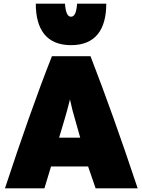

<svg xmlns="http://www.w3.org/2000/svg" viewBox="-20 -1026 775 1046"><path d="M222 0 258 -119H460L501 0H730C637 -279 557 -503 473 -720H263C178 -504 99 -278 7 0ZM367 -780C500 -780 559 -865 559 -1006H400C396 -950 383 -935 367 -935C351 -935 338 -950 334 -1006H175C175 -865 234 -780 367 -780ZM302 -276C323 -348 341 -403 356 -464C358 -471 360 -478 361 -485C362 -480 368 -453 375 -425C389 -377 402 -327 417 -276Z"/></svg>

Font: Repo ExtraBlack
Style: Regular
Weight: 400
Designer: Stefan Peev
Foundry: Context Ltd
Version: Version 001.502